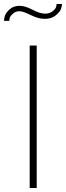

<svg xmlns="http://www.w3.org/2000/svg" viewBox="-52 -937 329 957"><path d="M45 -881Q26 -881 13 -869.5Q0 -858 -3 -848.5Q-6 -839 -6 -833H-32Q-32 -842 -28 -857Q-24 -872 -4.5 -890Q15 -908 46 -908Q73 -908 110 -888.5Q147 -869 172 -869Q196 -869 210.5 -881Q225 -893 227.5 -902Q230 -911 230 -917H257Q257 -907 252 -892.5Q247 -878 226 -860.5Q205 -843 171 -843Q139 -843 101 -862Q63 -881 45 -881ZM96 0V-710H131V0Z"/></svg>

Font: Raleway-v4020 ExtraLight
Style: Regular
Weight: 275
Designer: Matt McInerney, Pablo Impallari, Rodrigo Fuenzalida
Foundry: Matt McInerney, Pablo Impallari, Rodrigo Fuenzalida
Version: Version 4.020;PS 004.020;hotconv 1.0.88;makeotf.lib2.5.64775